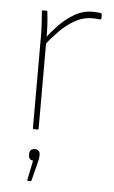

<svg xmlns="http://www.w3.org/2000/svg" viewBox="-51 -527 458 772"><g transform="rotate(5 177.5 -141.0)"><path d="M97 0Q93 0 93 -4V-368Q93 -397 91.5 -423Q90 -449 88 -475Q88 -479 91 -479H107Q110 -479 110 -475Q113 -451 114.5 -425Q116 -399 116 -371V-356V-4Q116 0 112 0ZM107 -337V-364Q128 -392 155.5 -421Q183 -450 217.5 -470.5Q252 -491 292 -491Q314 -491 326 -488Q329 -487 329 -483Q329 -479 329 -475Q329 -471 329 -468Q329 -462 321 -463Q317 -464 310 -464.5Q303 -465 292 -465Q256 -465 223 -446.5Q190 -428 161 -398.5Q132 -369 107 -337ZM92 209Q88 209 89 204L105 126Q97 126 92 120.5Q87 115 87 106V99Q87 90 93 84.5Q99 79 108 79Q117 79 123 84.5Q129 90 129 99V106Q129 111 128 116.5Q127 122 125 130L106 205Q105 209 102 209Z"/></g></svg>

Font: Sofia Sans Thin
Style: Regular
Weight: 250
Designer: Botio Nikoltchev, Ani Petrova
Foundry: lettersoup
Version: Version 4.101